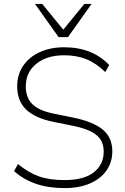

<svg xmlns="http://www.w3.org/2000/svg" viewBox="-20 -955 640 983"><path d="M310 8Q228 8 164 -14Q100 -36 52 -79L72 -115Q125 -72 178 -52.5Q231 -33 310 -33Q410 -33 460.5 -73Q511 -113 511 -179Q511 -233 474 -263.5Q437 -294 353 -311L254 -331Q160 -350 114 -394Q68 -438 68 -513Q68 -573 98.5 -618Q129 -663 183.5 -688Q238 -713 308 -713Q453 -713 539 -622L519 -586Q472 -632 422 -652Q372 -672 308 -672Q220 -672 166 -628.5Q112 -585 112 -513Q112 -455 146 -421.5Q180 -388 256 -373L355 -353Q457 -332 506 -291.5Q555 -251 555 -180Q555 -125 525.5 -82.5Q496 -40 441 -16Q386 8 310 8ZM280 -765 159 -935H196L304 -803L412 -935H449L328 -765Z"/></svg>

Font: Nunito Sans ExtraLight
Style: Regular
Weight: 200
Designer: Vernon Adams
Foundry: Vernon Adams
Version: Version 3.006; ttfautohint (v1.8.3)